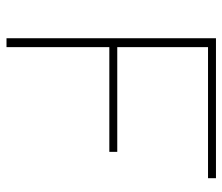

<svg xmlns="http://www.w3.org/2000/svg" viewBox="-68 -632 700 605"><g transform="rotate(90 282.5 -330.0)"><path d="M542 -635H129V-349H459V-324H129V0H101V-660H542Z"/></g></svg>

Font: Work Sans ExtraLight
Style: Regular
Weight: 200
Designer: Wei Huang
Foundry: Wei Huang
Version: Version 2.010; ttfautohint (v1.8.3)